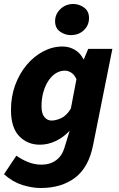

<svg xmlns="http://www.w3.org/2000/svg" viewBox="-25 -743 594 962"><path d="M179 199Q136 199 87.5 184Q39 169 -5 130L57 37Q85 57 117 69.5Q149 82 183 82Q226 82 256 60Q286 38 298 -3L324 -88Q292 -54 253.5 -36Q215 -18 175 -18Q112 -18 71 -61Q30 -104 30 -192Q30 -259 51 -316.5Q72 -374 108.5 -417.5Q145 -461 191.5 -485.5Q238 -510 289 -510Q322 -510 350.5 -493Q379 -476 393 -446H395L417 -498H538L441 -14Q419 96 351 147.5Q283 199 179 199ZM233 -139Q256 -139 282.5 -151.5Q309 -164 330 -199L358 -346Q348 -369 332 -379Q316 -389 300 -389Q276 -389 255 -376Q234 -363 218 -339Q202 -315 192.5 -282.5Q183 -250 183 -210Q183 -174 197.5 -156.5Q212 -139 233 -139ZM330 -567Q301 -567 276 -584.5Q251 -602 251 -637Q251 -672 277.5 -697.5Q304 -723 342 -723Q372 -723 396.5 -705Q421 -687 421 -653Q421 -616 395 -591.5Q369 -567 330 -567Z"/></svg>

Font: Source Sans 3 ExtraBold
Style: Italic
Weight: 800
Italic angle: -11°
Version: Version 3.052;hotconv 1.1.0;makeotfexe 2.6.0